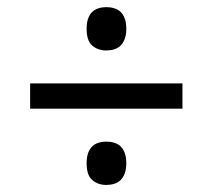

<svg xmlns="http://www.w3.org/2000/svg" viewBox="-20 -628 599 541"><path d="M224.1 -546.9Q224.1 -564 228.3 -575.7Q232.4 -587.4 240.2 -594.7Q247.6 -601.6 257.8 -604.7Q268.1 -607.9 279.8 -607.9Q291.5 -607.9 301.8 -604.7Q312 -601.6 319.8 -594.7Q327.1 -587.4 331.5 -575.7Q335.9 -564 335.9 -546.9Q335.9 -530.3 331.5 -518.6Q327.1 -506.8 319.8 -499.5Q312 -492.2 301.8 -489Q291.5 -485.8 279.8 -485.8Q255.9 -485.8 240 -499.5Q224.1 -513.2 224.1 -546.9ZM494.1 -393.1V-321.8H64.9V-393.1ZM224.1 -168Q224.1 -185.1 228.3 -196.8Q232.4 -208.5 240.2 -215.8Q247.6 -222.7 257.8 -225.8Q268.1 -229 279.8 -229Q291.5 -229 301.8 -225.8Q312 -222.7 319.8 -215.8Q327.1 -208.5 331.5 -196.8Q335.9 -185.1 335.9 -168Q335.9 -151.4 331.5 -139.6Q327.1 -127.9 319.8 -120.6Q312 -113.3 301.8 -110.1Q291.5 -106.9 279.8 -106.9Q255.9 -106.9 240 -120.6Q224.1 -134.3 224.1 -168Z"/></svg>

Font: Sitara
Style: Bold
Weight: 700
Designer: Neelakash Kshetrimayum
Foundry: Neelakash Kshetrimayum
Version: Version 1.000;PS Version 1.000;PS 1.0;hotconv 1.;hotconv 1.0